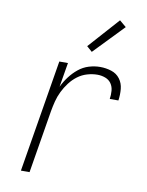

<svg xmlns="http://www.w3.org/2000/svg" viewBox="-85 -814 669 875"><g transform="rotate(10 250.0 -376.5)"><path d="M73 0 159 -520H199L180 -407Q192 -432 209 -454.5Q226 -477 247.5 -494.5Q269 -512 295 -520Q321 -528 347 -528Q374 -528 399 -520Q424 -512 439 -492Q454 -472 456.5 -445.5Q459 -419 455 -392H415Q418 -411 416.5 -430Q415 -449 405 -463.5Q395 -478 377.5 -484.5Q360 -491 341 -491Q318 -491 294 -484Q270 -477 250 -462Q230 -447 214.5 -426.5Q199 -406 188 -383.5Q177 -361 171 -337.5Q165 -314 161 -291L113 0ZM297 -589 272 -611 399 -753 430 -727Z"/></g></svg>

Font: Iosevka Extralight
Style: Italic
Weight: 200
Italic angle: -9°
Monospace: yes
Designer: Belleve Invis
Foundry: Belleve Invis
Version: Version 32.5.0; ttfautohint (v1.8.4)